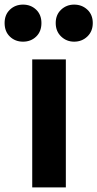

<svg xmlns="http://www.w3.org/2000/svg" viewBox="-80 -797 423 834"><path d="M206 -539V17H60V-539ZM100 -697Q100 -660 77 -638Q54 -616 20 -616Q-14 -616 -37 -638Q-60 -660 -60 -697Q-60 -733 -37 -755Q-14 -777 20 -777Q54 -777 77 -755Q100 -733 100 -697ZM242 -616Q209 -616 185.5 -638.5Q162 -661 162 -697Q162 -733 185.5 -755Q209 -777 242 -777Q276 -777 299.5 -755Q323 -733 323 -697Q323 -661 299.5 -638.5Q276 -616 242 -616Z"/></svg>

Font: Repo
Style: Bold
Weight: 700
Designer: Stefan Peev
Foundry: Context Ltd
Version: Version 001.000